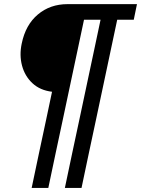

<svg xmlns="http://www.w3.org/2000/svg" viewBox="-20 -733 682 928"><path d="M133 175.5Q151.5 87 168.5 7Q185.5 -73 203 -154.5L231.5 -289.5Q173.5 -296.5 136.8 -330.8Q100 -365 86.5 -415.8Q73 -466.5 85 -522.5Q103.5 -613 163 -663Q222.5 -713 306.5 -713H642L626.5 -637.5H546.5Q532.5 -571.5 519.2 -509Q506 -446.5 492.5 -383L444 -154.5Q426.5 -73 409.5 7Q392.5 87 374 175.5H293.5Q312 87 329 7Q346 -73 363.5 -154.5L412 -383Q425.5 -446.5 438.8 -509Q452 -571.5 466 -637.5H386Q372 -571.5 358.8 -509Q345.5 -446.5 332 -383L283.5 -154.5Q266 -73 249 7Q232 87 213.5 175.5Z"/></svg>

Font: Commissioner SemiBold
Style: Italic
Weight: 600
Italic angle: -12°
Designer: Kostas Bartsokas
Foundry: Kostas Bartsokas
Version: Version 1.000; ttfautohint (v1.8.3)